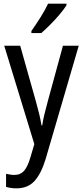

<svg xmlns="http://www.w3.org/2000/svg" viewBox="-20 -786 452 1046"><path d="M3 -537H90L176 -232Q185 -200 193 -167.5Q201 -135 206 -103H210Q214 -130 222 -163.5Q230 -197 240 -233L323 -537H409L229 79Q205 159 168.5 199.5Q132 240 70 240Q54 240 40 238Q26 236 13 232V161Q23 163 35 165Q47 167 58 167Q92 167 112 143.5Q132 120 147 67L167 -1ZM342 -757Q329 -736 305 -707.5Q281 -679 253.5 -651.5Q226 -624 205 -606H151V-617Q177 -654 201.5 -693Q226 -732 242 -766H342Z"/></svg>

Font: Noto Sans Ethiopic Cond
Style: Regular
Weight: 400
Width: 3
Designer: Monotype Design Team
Foundry: Monotype Imaging Inc.
Version: Version 2.102; ttfautohint (v1.8.4.7-5d5b)